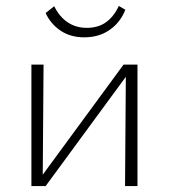

<svg xmlns="http://www.w3.org/2000/svg" viewBox="-20 -628 569 648"><path d="M402 0 405 -410H444V0ZM86 0V-410H127L124 0ZM110 0V-19L397 -410H421V-391L134 0ZM264 -502Q218 -502 184.5 -524.5Q151 -547 134 -584L163 -607Q180 -572 208 -553Q236 -534 273 -534Q312 -534 338.5 -553.5Q365 -573 381 -608L403 -595Q386 -552 350 -527Q314 -502 264 -502Z"/></svg>

Font: Ysabeau Office ExtraLight
Style: Regular
Weight: 250
Designer: Christian Thalmann (Catharsis Fonts)
Version: Version 2.001;gftools[0.9.30]; featfreeze: tnum,lnum,ss02